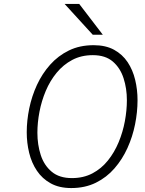

<svg xmlns="http://www.w3.org/2000/svg" viewBox="-20 -941 734 973"><path d="M341 12Q280 12 237 -11.8Q194 -35.5 167 -75.8Q140 -116 127.8 -166.5Q115.5 -217 115.5 -271Q115.5 -329.5 128.2 -391.5Q141 -453.5 167.2 -510.5Q193.5 -567.5 234 -613Q274.5 -658.5 329.2 -685.2Q384 -712 454.5 -712Q515.5 -712 558 -688.8Q600.5 -665.5 626.8 -626Q653 -586.5 665 -536.5Q677 -486.5 677 -433Q677 -373.5 664.5 -311Q652 -248.5 626 -191Q600 -133.5 560.2 -87.8Q520.5 -42 465.8 -15Q411 12 341 12ZM344.5 -38.5Q403 -38.5 448.5 -62.5Q494 -86.5 527 -127.8Q560 -169 581.2 -220.2Q602.5 -271.5 612.8 -326.8Q623 -382 623 -433.5Q623 -492.5 606.2 -544.5Q589.5 -596.5 551.8 -629Q514 -661.5 450.5 -661.5Q391.5 -661.5 346 -637.2Q300.5 -613 267 -572.2Q233.5 -531.5 212 -480.5Q190.5 -429.5 180 -374.5Q169.5 -319.5 169.5 -268.5Q169.5 -207.5 186.5 -155.2Q203.5 -103 242 -70.8Q280.5 -38.5 344.5 -38.5ZM450 -765 307.5 -921H381.5L501 -765Z"/></svg>

Font: Overpass ExtraLight
Style: Italic
Weight: 250
Italic angle: -10°
Designer: Delve Withrington, Dave Bailey, Thomas Jockin
Foundry: Delve Fonts LLC
Version: Version 4.000